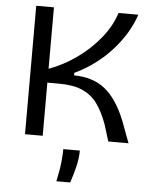

<svg xmlns="http://www.w3.org/2000/svg" viewBox="-59 -709 776 983"><g transform="rotate(5 329.0 -217.0)"><path d="M87 0V-660H178V-344Q252 -371 319.5 -419Q387 -467 437.5 -529Q488 -591 510 -660H612Q585 -583 536.5 -518.5Q488 -454 428.5 -407.5Q369 -361 311 -335V-322Q409 -321 471 -271Q533 -221 576 -115L619 0H515L488 -87Q465 -150 435 -191Q405 -232 358 -252.5Q311 -273 238 -273H178V0ZM268 226Q282 161 285.5 121Q289 81 289 59H374Q374 97 364 139.5Q354 182 339 226Z"/></g></svg>

Font: Bricolage Grotesque 12pt
Style: Regular
Weight: 400
Designer: Mathieu Triay
Foundry: Atelier Triay
Version: Version 1.001; ttfautohint (v1.8.4.7-5d5b);gftools[0.9.33.de